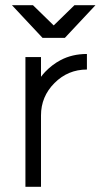

<svg xmlns="http://www.w3.org/2000/svg" viewBox="-20 -720 388 740"><path d="M26 -700 144 -574H230L348 -700H267L187 -622L107 -700ZM78 -500V0H138V-275Q138 -348 190 -400Q242 -452 315 -452V-512Q258 -512 213 -488Q181 -471 154 -443Q150 -439 146 -434Q142 -429 138 -424V-500Z"/></svg>

Font: Unageo Variable
Style: Regular
Weight: 300
Designer: Richard Sepsi
Foundry: Richard Sepsi
Version: Version 2.200